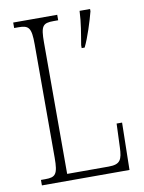

<svg xmlns="http://www.w3.org/2000/svg" viewBox="-82 -772 622 829"><g transform="rotate(-10 229.5 -357.0)"><path d="M34 0H418L422 -207H398L394 -104C392 -49 383 -30 332 -30H150V-606C150 -679 159 -690 207 -690H227V-714H34V-690H52C98 -690 109 -679 109 -605V-108C109 -35 98 -24 53 -24H34ZM306 -567V-554H319C339 -594 360 -662 371 -704V-714H325C323 -663 314 -615 306 -567Z"/></g></svg>

Font: Noto Serif Thai ExtraCondensed ExtraLight
Style: Regular
Weight: 200
Width: 2
Designer: Monotype Design Team
Foundry: Monotype Imaging Inc.
Version: Version 2.002